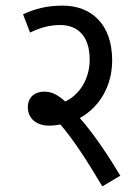

<svg xmlns="http://www.w3.org/2000/svg" viewBox="-20 -652 493 683"><path d="M408 -27C373 -86 315 -175 264 -232C334 -271 379 -346 379 -437C379 -568 303 -632 203 -632C148 -632 104 -621 62 -601L87 -536C121 -553 156 -563 194 -563C257 -563 299 -523 299 -440C299 -368 260 -313 212 -291C181 -319 160 -326 137 -326C105 -326 79 -307 79 -271C79 -230 110 -205 155 -205C168 -205 182 -207 195 -209C239 -158 289 -82 344 11Z"/></svg>

Font: Noto Sans Devanagari UI Condensed
Style: Regular
Weight: 400
Width: 3
Designer: Jelle Bosma - Monotype Design Team
Foundry: Monotype Imaging Inc.
Version: Version 2.003